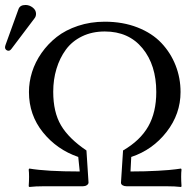

<svg xmlns="http://www.w3.org/2000/svg" viewBox="-44 -745 779 768"><path d="M132.8 0Q97.7 0 73.2 2.9L70.8 0Q73.7 -43.5 70.8 -66.9L73.2 -70.8Q141.6 -59.1 274.9 -59.1L269 -117.2Q183.6 -146.5 127.7 -215.8Q71.8 -285.2 71.8 -377Q71.8 -417 84.2 -456.8Q96.7 -496.6 122.1 -533Q147.5 -569.3 182.9 -597.2Q218.3 -625 268.1 -641.6Q317.9 -658.2 375 -658.2Q447.3 -658.2 505.9 -635.3Q564.5 -612.3 601.6 -573Q638.7 -533.7 658.4 -483.4Q678.2 -433.1 678.2 -377Q678.2 -289.1 622.3 -217.3Q566.4 -145.5 481 -117.2L478 -59.1Q537.6 -59.1 588.1 -62Q638.7 -64.9 659.2 -67.9L680.2 -70.8L682.1 -66.9Q679.2 -43.5 682.1 0L680.2 2.9Q656.2 0 620.1 0H461.9Q452.6 0 446.3 -3.9Q439.9 -7.8 439.9 -14.2L448.2 -143.1Q517.1 -183.1 549.1 -239.5Q581.1 -295.9 581.1 -377Q581.1 -484.9 525.9 -552Q470.7 -619.1 375 -619.1Q324.2 -619.1 284.2 -599.6Q244.1 -580.1 219.5 -546.4Q194.8 -512.7 181.9 -469.7Q168.9 -426.8 168.9 -377.9Q168.9 -296.4 200 -243.7Q231 -190.9 301.8 -143.1L310.1 -15.1Q310.1 -8.8 303.5 -4.4Q296.9 0 288.1 0ZM58.1 -725.1Q73.7 -725.1 86.9 -714.8Q100.1 -704.6 100.1 -689.9Q100.1 -679.2 94.2 -671.9L2 -549.8Q-3.9 -542 -9.8 -542Q-15.6 -542 -19.8 -545.9Q-23.9 -549.8 -23.9 -555.2Q-23.9 -559.1 -22 -564.9L29.8 -708Q35.6 -725.1 58.1 -725.1Z"/></svg>

Font: Linux Biolinum
Style: Regular
Weight: 400
Designer: Philipp H. Poll
Foundry: Philipp H. Poll
Version: Version 0.6.4